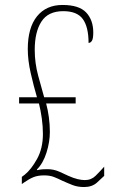

<svg xmlns="http://www.w3.org/2000/svg" viewBox="-20 -744 463 774"><path d="M319 10Q293 10 272.5 2Q252 -6 230 -16Q214 -24 197.5 -30.5Q181 -37 158 -37Q133 -37 115.5 -30Q98 -23 78 -9L68 -2V-31L80 -40Q106 -61 129.5 -103.5Q153 -146 153 -204Q153 -235 148.5 -267Q144 -299 137 -327H57V-352H129Q116 -396 104 -448.5Q92 -501 92 -546Q92 -632 129 -678Q166 -724 232 -724Q299 -724 327.5 -693.5Q356 -663 356 -613Q356 -588 350.5 -579.5Q345 -571 337 -571Q337 -635 314 -667Q291 -699 235 -699Q174 -699 147 -657Q120 -615 120 -543Q120 -490 134 -438.5Q148 -387 158 -352H285V-327H166Q173 -301 177 -271.5Q181 -242 181 -212Q181 -172 167.5 -129Q154 -86 129 -61V-58Q143 -61 153 -61.5Q163 -62 172 -62Q196 -62 219 -52Q242 -42 256 -35Q276 -26 292.5 -22Q309 -18 322 -18Q348 -18 365.5 -35.5Q383 -53 400 -72V-35Q391 -26 371 -8Q351 10 319 10Z"/></svg>

Font: Noto Serif Ethiopic ExtraCondensed Thin
Style: Regular
Weight: 100
Width: 2
Designer: Monotype Design Team
Foundry: Monotype Imaging Inc.
Version: Version 2.102; ttfautohint (v1.8.4.7-5d5b)